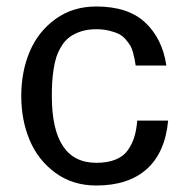

<svg xmlns="http://www.w3.org/2000/svg" viewBox="-20 -554 572 586"><path d="M273.9 -534.2Q371.1 -534.2 423.3 -485.1Q475.6 -436 487.8 -354H394Q392.1 -366.7 390.9 -373.3Q389.6 -379.9 386 -393.6Q382.3 -407.2 377.4 -415.3Q372.6 -423.3 363.5 -433.8Q354.5 -444.3 342.8 -450.2Q331.1 -456.1 313.2 -460.4Q295.4 -464.8 273.9 -464.8Q247.6 -464.8 226.8 -458Q206.1 -451.2 191.9 -440.4Q177.7 -429.7 167.5 -412.8Q157.2 -396 151.9 -379.4Q146.5 -362.8 143.3 -340.6Q140.1 -318.4 139.2 -301Q138.2 -283.7 138.2 -261.2Q138.2 -57.1 273.9 -57.1Q308.6 -57.1 333 -67.1Q357.4 -77.1 370.6 -96.2Q383.8 -115.2 390.1 -136.5Q396.5 -157.7 398.9 -186H493.2Q483.9 -87.9 427.7 -37.8Q371.6 12.2 273.9 12.2Q202.6 12.2 149.9 -25.9Q97.2 -64 71 -125.2Q44.9 -186.5 44.9 -261.2Q44.9 -335.9 71 -397.2Q97.2 -458.5 149.9 -496.3Q202.6 -534.2 273.9 -534.2Z"/></svg>

Font: Standard
Style: Regular
Weight: 400
Designer: Bryce Wilner
Version: Version 2.000;PS 2.0;hotconv 16.6.51;makeotf.lib2.5.65220 DE